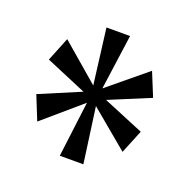

<svg xmlns="http://www.w3.org/2000/svg" viewBox="-80 -838 537 543"><g transform="rotate(20 188.0 -567.0)"><path d="M153 -374H224L201 -541L316 -445L345 -516L222 -567L345 -618L316 -689L201 -594L224 -760H153L174 -593L60 -691L31 -619L154 -567L31 -515L60 -443L174 -541Z"/></g></svg>

Font: Noto Serif Bengali ExtraCondensed
Style: Regular
Weight: 400
Width: 2
Designer: Juan Bruce, Universal Thirst, Indian Type Foundry and the Monotype Design Team.
Foundry: Monotype Imaging Inc.
Version: Version 2.003